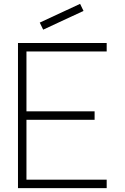

<svg xmlns="http://www.w3.org/2000/svg" viewBox="-20 -972 644 992"><path d="M411.5 -915.6 393.8 -952.1 185.4 -855.2 203.1 -818.8ZM531.2 -706.2V-750H72.9V0H531.2V-43.8H116.7V-353.1H468.8V-396.9H116.7V-706.2Z"/></svg>

Font: Manrope Thin
Style: Regular
Weight: 100
Width: 4
Designer: Michael Sharanda
Foundry: Michael Sharanda
Version: Version 2.000;PS 002.000;hotconv 1.0.88;makeotf.lib2.5.64775